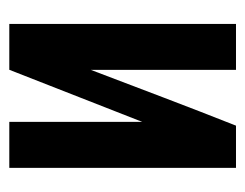

<svg xmlns="http://www.w3.org/2000/svg" viewBox="-78 -457 535 419"><g transform="rotate(-90 189.5 -247.5)"><path d="M32.6 0V-494.7H133V-204.5L246.7 -494.7H346.7V0H246.6V-317Q216.3 -237.4 186.3 -158.5Q156.3 -79.6 124.8 0Z"/></g></svg>

Font: Alumni Sans Thin
Style: Regular
Weight: 100
Designer: Robert E. Leuschke
Foundry: Robert E. Leuschke
Version: Version 1.018